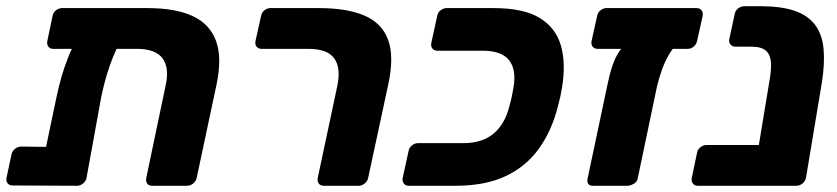

<svg xmlns="http://www.w3.org/2000/svg" viewBox="-21 -597 2689 617"><path d="M150 -440Q140 -440 134.5 -447Q129 -454 131 -465L148 -546Q150 -557 159 -564Q168 -571 179 -571H453Q543 -571 598 -545.5Q653 -520 673 -466Q693 -412 675 -326L611 -25Q609 -15 600 -7.5Q591 0 580 0H468Q457 0 452 -7Q447 -14 449 -25L511 -321Q524 -379 501.5 -409.5Q479 -440 418 -440ZM290 -509H334Q362 -509 370 -498Q378 -487 371 -475Q354 -443 342.5 -414.5Q331 -386 322 -356Q313 -326 305 -289L257 -25Q255 -15 246 -7.5Q237 0 226 0L20 -1Q9 -1 3.5 -8Q-2 -15 0 -26L16 -101Q18 -111 27 -118.5Q36 -126 46 -126L127 -125L161 -287Q168 -320 176.5 -349.5Q185 -379 197 -410Q209 -441 227 -475Q235 -489 249 -499Q263 -509 290 -509Z M1020 0Q1009 0 1003.5 -7Q998 -14 1000 -25L1063 -321Q1075 -379 1053 -409.5Q1031 -440 970 -440H820Q809 -440 803.5 -447Q798 -454 800 -465L818 -546Q820 -557 829 -564Q838 -571 848 -571H1004Q1094 -571 1150 -547Q1206 -523 1226 -469.5Q1246 -416 1227 -327L1162 -25Q1160 -15 1151 -7.5Q1142 0 1132 0Z M1293 0Q1282 0 1276.5 -7.5Q1271 -15 1273 -25L1292 -112Q1294 -123 1303 -130Q1312 -137 1322 -137H1468Q1529 -137 1565.5 -168Q1602 -199 1616 -256Q1621 -274 1623.5 -286Q1626 -298 1629 -315Q1639 -373 1615 -403.5Q1591 -434 1530 -434H1385Q1374 -434 1368.5 -441Q1363 -448 1365 -459L1384 -546Q1386 -557 1395 -564Q1404 -571 1415 -571H1565Q1661 -571 1713 -539.5Q1765 -508 1781.5 -450.5Q1798 -393 1785 -315Q1782 -298 1779.5 -286Q1777 -274 1772 -256Q1753 -179 1712 -121Q1671 -63 1605 -31.5Q1539 0 1443 0Z M1884 0Q1874 0 1869.5 -6Q1865 -12 1867 -22L1932 -329Q1945 -393 1966 -427Q1987 -461 2016 -461H2176Q2151 -461 2127.5 -419.5Q2104 -378 2090 -318L2028 -22Q2026 -12 2015 -6Q2004 0 1994 0ZM1900 -440Q1889 -440 1883.5 -447Q1878 -454 1880 -465L1898 -546Q1900 -557 1909 -564Q1918 -571 1928 -571H2217Q2228 -571 2233.5 -564Q2239 -557 2237 -546L2219 -465Q2217 -455 2208.5 -447.5Q2200 -440 2189 -440Z M2221 0Q2211 0 2205.5 -7.5Q2200 -15 2202 -25L2219 -106Q2221 -117 2230 -124Q2239 -131 2249 -131H2570L2548 -23Q2546 -13 2537 -6.5Q2528 0 2517 0ZM2420 0Q2409 0 2404 -7.5Q2399 -15 2400 -25L2451 -333Q2458 -370 2456.5 -395.5Q2455 -421 2440.5 -434Q2426 -447 2393 -447H2343Q2332 -447 2326 -454.5Q2320 -462 2323 -473L2340 -552Q2342 -563 2351 -570Q2360 -577 2371 -577H2424Q2489 -577 2532 -562.5Q2575 -548 2598 -517.5Q2621 -487 2625.5 -440.5Q2630 -394 2620 -331L2569 -25Q2567 -15 2558 -7.5Q2549 0 2538 0Z"/></svg>

Font: Rubik
Style: Bold Italic
Weight: 700
Italic angle: -12°
Designer: Hubert and Fischer
Foundry: Hubert and Fischer
Version: Version 2.300;gftools[0.9.30]